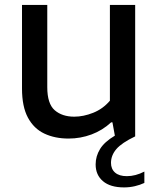

<svg xmlns="http://www.w3.org/2000/svg" viewBox="-20 -564 656 794"><path d="M263.5 9Q207 9 163.5 -11.5Q120 -32 95.5 -77.5Q71 -123 71 -198V-543.5H175.5V-203.5Q175.5 -135 206.2 -108.2Q237 -81.5 287 -81.5Q325 -81.5 365.2 -97.5Q405.5 -113.5 434.5 -147.5V-543.5H539V0Q483.5 26.5 461.2 52.5Q439 78.5 439 109.5Q439 135 456 149.8Q473 164.5 504.5 164.5Q540.5 164.5 577 145.5V192.5Q559 201 537.5 206Q516 211 493 211Q436 211 405.8 185.2Q375.5 159.5 375.5 116Q375.5 82 393.8 52.2Q412 22.5 455 -3L445 -58H439.5Q404 -25 358.5 -8Q313 9 263.5 9Z"/></svg>

Font: Encode Sans Semi Expanded Medium
Style: Regular
Weight: 500
Width: 6
Designer: Multiple Designers
Foundry: Impallari Type
Version: Version 3.000; ttfautohint (v1.8.3) -l 8 -r 50 -G 200 -x 14 